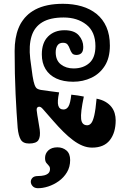

<svg xmlns="http://www.w3.org/2000/svg" viewBox="-20 -737 642 1010"><path d="M73 -64Q67 -137.5 62 -241.8Q57 -346 57 -469Q57 -503.5 62 -533.2Q67 -563 77 -588Q79.5 -594 82.2 -600Q85 -606 88 -611.5Q91 -616.5 93.8 -621Q96.5 -625.5 100 -630Q104.5 -637 110 -643Q115.5 -649 121 -654.5Q125.5 -659 130.5 -663.5Q135.5 -668 141 -671.5Q146.5 -675.5 152.5 -679.2Q158.5 -683 165 -686.5Q194.5 -702 230.8 -709.5Q267 -717 311 -717Q364.5 -717 409.8 -703.8Q455 -690.5 488.2 -663.5Q521.5 -636.5 539.8 -595Q558 -553.5 558 -497Q558 -432.5 531.2 -390.5Q504.5 -348.5 460.5 -327.8Q416.5 -307 365 -307Q313 -307 276 -324.2Q239 -341.5 219.5 -373.8Q200 -406 200 -451Q200 -512.5 233 -545.2Q266 -578 319 -578Q371 -578 394.5 -551Q418 -524 418 -490Q418 -467 408.2 -457.5Q398.5 -448 382 -448Q365.5 -448 358.5 -457.8Q351.5 -467.5 347.2 -480Q343 -492.5 335.8 -502.2Q328.5 -512 311 -512Q291.5 -512 282.2 -498Q273 -484 273 -462Q273 -419.5 300.2 -398.2Q327.5 -377 367 -377Q418 -377 450 -405.5Q482 -434 482 -494Q482 -570 434.2 -607.5Q386.5 -645 315 -645Q244 -645 202.5 -620Q161 -595 146 -546.5Q131 -498 139 -428Q146 -370.5 151.2 -337.8Q156.5 -305 162.2 -290Q168 -275 175.8 -270.5Q183.5 -266 195 -264Q219 -260.5 243.5 -257.2Q268 -254 291 -251Q280.5 -202.5 286.5 -181.8Q292.5 -161 314 -161Q330.5 -161 340.2 -177.2Q350 -193.5 355 -239Q372.5 -237.5 389.2 -234.8Q406 -232 421 -229Q403 -144.5 406.8 -111.2Q410.5 -78 439 -78Q450.5 -78 459.8 -89Q469 -100 476 -130.2Q483 -160.5 488 -218Q516 -212.5 535 -201.2Q554 -190 566 -174.8Q578 -159.5 583.2 -141.5Q588.5 -123.5 588.5 -104Q588.5 -39 557.8 0.2Q527 39.5 464.5 39.5Q438.5 39.5 413.8 29.2Q389 19 364 0.2Q339 -18.5 313.5 -43.8Q288 -69 261.2 -99.8Q234.5 -130.5 205 -164Q192.5 -178.5 182 -175Q171.5 -171.5 173 -157Q176 -131 180.8 -105.5Q185.5 -80 189 -55Q193.5 -17.5 182 0.2Q170.5 18 133 18Q101 18 89 -2.8Q77 -23.5 73 -64ZM115 -14Q104 -13.5 98 -22Q92 -30.5 92 -40Q92 -49 97 -56.2Q102 -63.5 113 -64ZM102 -99Q91.5 -99 86.2 -107.8Q81 -116.5 81 -126Q81 -137.5 87 -146.8Q93 -156 105 -156ZM522 -27Q509.5 -27 502.2 -34Q495 -41 495 -52Q495 -69.5 502.2 -77.2Q509.5 -85 520 -85Q537.5 -85 545.2 -77.8Q553 -70.5 553 -60Q553 -44.5 544.8 -35.8Q536.5 -27 522 -27ZM180 189Q198 189 212.2 185.5Q226.5 182 234.8 174Q243 166 243 152Q243 141 236.5 134.5Q230 128 223.5 119.5Q217 111 217 94Q217 70.5 234.2 54.2Q251.5 38 282 38Q310 38 329.5 54.5Q349 71 349 105Q349 141.5 332.2 169.2Q315.5 197 289.2 215.8Q263 234.5 233.5 244Q204 253.5 178 253Q161 252.5 151.5 242Q142 231.5 142 219Q142 207.5 151 198.2Q160 189 180 189Z"/></svg>

Font: Kablammo
Style: Regular
Weight: 400
Designer: Travis Kochel, Lizy Gershenzon, Daria Petrova, Ethan Cohen
Foundry: Vectro Type Foundry
Version: Version 1.002